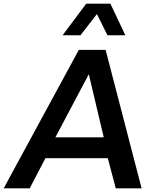

<svg xmlns="http://www.w3.org/2000/svg" viewBox="-64 -1020 850 1040"><path d="M372 -829H275L403 -1000H534L615 -829H518L461 -944ZM520 -163H182L97 0H-44L363 -750H508L703 0H563ZM498 -276 417 -618 236 -276Z"/></svg>

Font: Oakes Grotesk
Style: Bold Italic
Weight: 600
Italic angle: -8°
Designer: Samuel Oakes
Foundry: Samuel Oakes
Version: Version 1.000;PS 001.000;hotconv 1.0.88;makeotf.lib2.5.64775